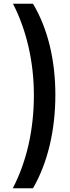

<svg xmlns="http://www.w3.org/2000/svg" viewBox="-20 -852 377 1037"><path d="M49 165H158C237 29 279 -147 279 -340C279 -527 238 -699 158 -832H50C122 -692 163 -521 163 -338C163 -151 124 21 49 165Z"/></svg>

Font: Noto Sans Gurmukhi UI ExtraCondensed
Style: Bold
Weight: 700
Width: 2
Designer: Jelle Bosma - Monotype Design Team
Foundry: Monotype Imaging Inc.
Version: Version 2.004